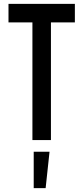

<svg xmlns="http://www.w3.org/2000/svg" viewBox="-20 -726 432 995"><path d="M148 -706H244V0H148ZM24 -706H368V-610H24ZM154.7 60.5H236.7L216.5 248.9H154.7Z"/></svg>

Font: Lineal Thin
Style: Regular
Weight: 200
Designer: Created by Frank Adebiaye with contributions from Anton Moglia & Ariel Martín Pérez
Created by Frank ADEBIAYE with FontF
Foundry: Velvetyne Type Foundry
Version: Version 2.000;Glyphs 3.2 (3227)